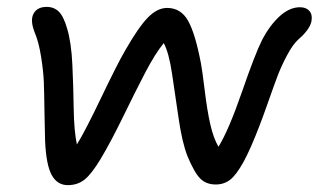

<svg xmlns="http://www.w3.org/2000/svg" viewBox="-20 -522 924 557"><path d="M176.8 15.1Q146 15.1 129.9 -14.4Q113.8 -43.9 110.8 -113.8Q109.9 -135.7 109.1 -192.9Q108.4 -250 107.2 -282.5Q106 -314.9 99.1 -357.9Q92.3 -400.9 80.1 -429.2Q66.9 -463.9 77.6 -482.9Q88.4 -502 115.2 -502Q136.7 -502 150.6 -488.3Q164.6 -474.6 174.8 -439Q187 -397.9 189.9 -334.7Q192.9 -271.5 193.8 -206.5Q194.8 -141.6 203.1 -103Q226.6 -140.6 273.7 -239Q320.8 -337.4 342.8 -375Q380.9 -441.9 408.4 -470.5Q436 -499 464.8 -499Q504.4 -499 525.4 -462.2Q546.4 -425.3 563 -337.9Q566.9 -317.4 574 -259Q581.1 -200.7 590.1 -161.1Q599.1 -121.6 613.8 -96.2Q643.6 -144.5 681.9 -255.4Q720.2 -366.2 740.2 -405.8Q762.2 -448.2 791 -474.6Q819.8 -501 850.1 -501Q868.2 -501 877.4 -490.5Q886.7 -480 883.8 -461.9Q879.9 -437.5 846.2 -408.2Q830.1 -394 813.5 -363Q796.9 -332 786.1 -304Q775.4 -275.9 758.8 -228.5Q742.2 -181.2 733.9 -160.2Q707 -89.4 686 -51.5Q665 -13.7 647.2 -0.2Q629.4 13.2 606 13.2Q578.1 13.2 561 -3.9Q543.9 -21 523.9 -68.8Q508.3 -108.9 498.3 -177.7Q488.3 -246.6 479.2 -307.6Q470.2 -368.7 455.1 -397Q430.2 -366.7 401.1 -311Q372.1 -255.4 336.7 -182.6Q301.3 -109.9 272 -61Q245.6 -17.1 225.3 -1Q205.1 15.1 176.8 15.1Z"/></svg>

Font: Shantell Sans Normal
Style: Italic
Weight: 400
Italic angle: -11.31°
Designer: Stephen Nixon, Anya Danilova, Shantell Martin
Foundry: Arrow Type
Version: Version 1.006;[559af2be0]